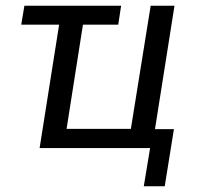

<svg xmlns="http://www.w3.org/2000/svg" viewBox="-20 -516 698 669"><path d="M481 133 503 0H118L186 -430H54L65 -496H402L392 -430H269L212 -67H436L505 -496H588L520 -66H586L554 133Z"/></svg>

Font: Nunito Sans 7pt Condensed
Style: Italic
Weight: 400
Width: 3
Italic angle: -9°
Designer: Vernon Adams
Foundry: Vernon Adams
Version: Version 3.101;gftools[0.9.27]